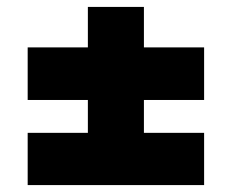

<svg xmlns="http://www.w3.org/2000/svg" viewBox="-20 -646 669 555"><path d="M396 -357V-262H570V-111H60V-262H234V-357H60V-509H234V-626H396V-509H570V-357Z"/></svg>

Font: MSTAGE
Style: Bold
Weight: 700
Designer: Ninad Kale (Devanagari), Jonny Pinhorn (Latin)
Foundry: Indian Type Foundry
Version: 4.004